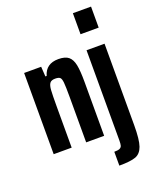

<svg xmlns="http://www.w3.org/2000/svg" viewBox="-169 -840 920 1133"><g transform="rotate(-20 291.5 -273.5)"><path d="M146 -510 150 -448H158Q178 -518 256 -518Q299 -518 320 -500.5Q341 -483 348.5 -445.5Q356 -408 356 -339V0H243V-286Q243 -351 240.5 -376Q238 -401 229.5 -408.5Q221 -416 199 -416Q175 -416 165.5 -403Q156 -390 154 -360.5Q152 -331 152 -256V0H39V-510ZM430 -743H544V-611H430ZM431 57V-510H544V2Q544 92 530 132Q516 172 483.5 184Q451 196 380 196V109Q404 109 414.5 104Q425 99 428 88.5Q431 78 431 57Z"/></g></svg>

Font: Saira ExtraCondensed
Style: Bold
Weight: 700
Width: 2
Designer: Hector Gatti with collaboration of the Omnibus-Type team
Foundry: Omnibus-Type
Version: Version 0.072; ttfautohint (v1.8)